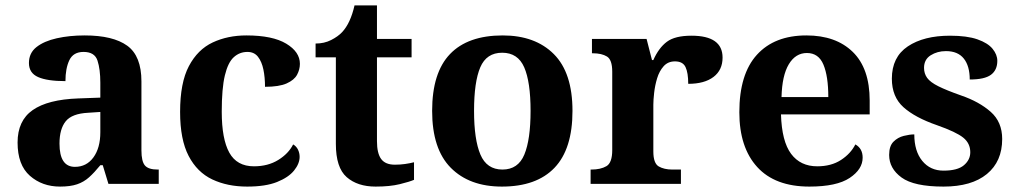

<svg xmlns="http://www.w3.org/2000/svg" viewBox="-20 -680 3766 710"><path d="M202 10Q136 10 90.5 -30Q45 -70 45 -153Q45 -234 101 -273Q157 -312 269 -316L351 -319V-374Q351 -424 340.5 -456Q330 -488 289 -488Q251 -488 236.5 -457.5Q222 -427 222 -380Q155 -380 121 -395Q87 -410 87 -447Q87 -484 115 -506Q143 -528 190 -538.5Q237 -549 293 -549Q398 -549 450.5 -511Q503 -473 503 -379V-124Q503 -83 516 -68Q529 -53 563 -53H567V0H381L360 -69H351Q329 -42 309.5 -24.5Q290 -7 265 1.5Q240 10 202 10ZM257 -63Q300 -63 325.5 -98Q351 -133 351 -191V-266L306 -263Q246 -260 223 -231.5Q200 -203 200 -149Q200 -63 257 -63Z M894 10Q821 10 765 -16.5Q709 -43 677.5 -103.5Q646 -164 646 -266Q646 -374 678.5 -435.5Q711 -497 766.5 -523Q822 -549 891 -549Q988 -549 1038.5 -518.5Q1089 -488 1089 -444Q1089 -423 1078.5 -403.5Q1068 -384 1040 -371.5Q1012 -359 960 -359Q960 -394 954 -423Q948 -452 934 -470Q920 -488 895 -488Q866 -488 844.5 -468.5Q823 -449 811.5 -401Q800 -353 800 -267Q800 -166 828 -115.5Q856 -65 919 -65Q971 -65 1009 -88.5Q1047 -112 1064 -146Q1076 -139 1082 -126.5Q1088 -114 1088 -100Q1088 -75 1067.5 -49.5Q1047 -24 1004.5 -7Q962 10 894 10Z M1369 10Q1302 10 1262 -25Q1222 -60 1222 -148V-468H1147V-519Q1179 -519 1204.5 -532Q1230 -545 1245 -561Q1276 -594 1291 -660H1374V-536H1502V-468H1374V-158Q1374 -113 1389.5 -92Q1405 -71 1440 -71Q1460 -71 1477.5 -73.5Q1495 -76 1511 -80V-15Q1495 -8 1458.5 1Q1422 10 1369 10Z M1836 10Q1716 10 1647 -59.5Q1578 -129 1578 -270Q1578 -411 1644 -480Q1710 -549 1839 -549Q1959 -549 2028 -480Q2097 -411 2097 -270Q2097 -129 2030.5 -59.5Q1964 10 1836 10ZM1838 -53Q1896 -53 1919 -108.5Q1942 -164 1942 -270Q1942 -377 1918.5 -431Q1895 -485 1837 -485Q1779 -485 1756 -431Q1733 -377 1733 -270Q1733 -164 1756.5 -108.5Q1780 -53 1838 -53Z M2164 0V-53H2167Q2201 -53 2222.5 -65.5Q2244 -78 2244 -125V-415Q2244 -459 2224.5 -471Q2205 -483 2172 -483H2169V-536H2371L2391 -458H2396Q2416 -503 2446 -525.5Q2476 -548 2537 -548Q2652 -548 2652 -467Q2652 -421 2618.5 -395.5Q2585 -370 2525 -370Q2525 -411 2515 -432Q2505 -453 2476 -453Q2450 -453 2434 -435Q2418 -417 2410 -390.5Q2402 -364 2399 -337Q2396 -310 2396 -293V-120Q2396 -76 2416 -64.5Q2436 -53 2466 -53H2498V0Z M2973 10Q2846 10 2780 -62.5Q2714 -135 2714 -265Q2714 -406 2779 -477.5Q2844 -549 2962 -549Q3071 -549 3133.5 -488Q3196 -427 3196 -308V-257H2868Q2871 -157 2905.5 -111Q2940 -65 3002 -65Q3054 -65 3090 -88.5Q3126 -112 3143 -146Q3170 -131 3170 -97Q3170 -54 3122 -22Q3074 10 2973 10ZM3043 -321Q3043 -398 3025 -441Q3007 -484 2964 -484Q2922 -484 2897 -442.5Q2872 -401 2870 -321Z M3469 10Q3360 10 3314 -23.5Q3268 -57 3268 -107Q3268 -140 3284 -156Q3300 -172 3322 -177.5Q3344 -183 3361 -183Q3361 -121 3390.5 -85Q3420 -49 3469 -49Q3521 -49 3544.5 -69Q3568 -89 3568 -117Q3568 -150 3542 -171Q3516 -192 3445 -217Q3364 -245 3321 -283.5Q3278 -322 3278 -389Q3278 -469 3337 -508.5Q3396 -548 3493 -548Q3556 -548 3594.5 -534.5Q3633 -521 3650.5 -499.5Q3668 -478 3668 -455Q3668 -421 3644.5 -403.5Q3621 -386 3566 -386Q3566 -436 3544 -463.5Q3522 -491 3478 -491Q3446 -491 3421.5 -475.5Q3397 -460 3397 -429Q3397 -408 3408.5 -392Q3420 -376 3450 -361Q3480 -346 3534 -327Q3601 -304 3643.5 -266.5Q3686 -229 3686 -166Q3686 -83 3629.5 -36.5Q3573 10 3469 10Z"/></svg>

Font: Noto Serif Bengali
Style: Bold
Weight: 700
Designer: Juan Bruce, Universal Thirst, Indian Type Foundry and the Monotype Design Team.
Foundry: Monotype Imaging Inc.
Version: Version 2.003; ttfautohint (v1.8.4.7-5d5b)